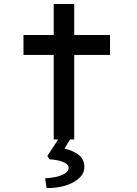

<svg xmlns="http://www.w3.org/2000/svg" viewBox="-20 -701 687 965"><path d="M250 0V-681H353V0ZM98 -425V-525H533V-425ZM214 244 207 195Q235 194 262 188Q289 182 307 170.5Q325 159 325 143Q325 128 308 118.5Q291 109 268 104.5Q245 100 229 100L218 83L288 -24H347L304 46Q346 55 375 77Q404 99 404 139Q404 166 386 186Q368 206 340 219.5Q312 233 278.5 239Q245 245 214 244Z"/></svg>

Font: Lexend Peta
Style: Regular
Weight: 400
Designer: Bonnie Shaver-Troup, Thomas Jockin
Foundry: Lexend
Version: Version 1.007